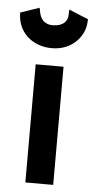

<svg xmlns="http://www.w3.org/2000/svg" viewBox="-63 -737 377 769"><g transform="rotate(5 125.5 -352.5)"><path d="M-11 -676 -10 -661C-4 -591 55 -545 126 -545H129C204 -545 257 -599 261 -659L262 -673L184 -705L183 -680C182 -658 163 -637 126 -637H121C111 -637 78 -639 69 -683L65 -702ZM69 -475V0H181V-475Z"/></g></svg>

Font: Mint Spirit
Style: Bold
Weight: 700
Designer: HARENDAL Hirwen
Foundry: Arkandis Digital Foundry.
Version: Version 1.004;FFEdit